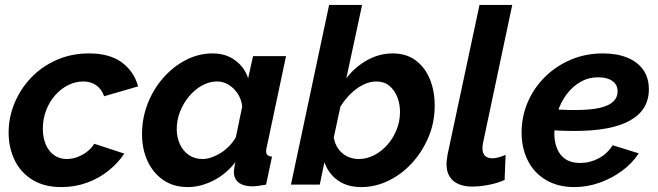

<svg xmlns="http://www.w3.org/2000/svg" viewBox="-20 -750 2674 780"><path d="M229 10Q159 10 111 -20Q63 -50 39 -100.5Q15 -151 15 -211Q15 -273 39 -331Q63 -389 106.5 -434.5Q150 -480 210 -506.5Q270 -533 342 -533Q426 -533 475.5 -496Q525 -459 541 -399L403 -359Q393 -388 371 -403.5Q349 -419 318 -419Q287 -419 257.5 -404.5Q228 -390 204.5 -363.5Q181 -337 167.5 -302Q154 -267 154 -227Q154 -191 166 -163Q178 -135 200 -119.5Q222 -104 251 -104Q273 -104 294.5 -112Q316 -120 334 -134Q352 -148 363 -166L485 -126Q459 -87 420 -56Q381 -25 332.5 -7.5Q284 10 229 10Z M743 10Q685 10 643.5 -18.5Q602 -47 579.5 -95.5Q557 -144 557 -205Q557 -270 580 -329Q603 -388 643.5 -434Q684 -480 735.5 -506.5Q787 -533 844 -533Q898 -533 936 -504.5Q974 -476 988 -432L1008 -522H1142L1064 -154Q1063 -149 1062 -144.5Q1061 -140 1061 -136Q1061 -115 1085 -114L1061 0Q1043 3 1029.5 5Q1016 7 1006 7Q970 7 950 -8Q930 -23 930 -53Q930 -57 931 -62.5Q932 -68 933 -75.5Q934 -83 936 -91Q898 -42 846 -16Q794 10 743 10ZM803 -104Q820 -104 839 -110.5Q858 -117 876.5 -128.5Q895 -140 911 -156.5Q927 -173 938 -192L964 -317Q961 -346 946 -369Q931 -392 909 -405.5Q887 -419 862 -419Q830 -419 800.5 -402.5Q771 -386 748 -358.5Q725 -331 711.5 -296.5Q698 -262 698 -226Q698 -192 711 -164Q724 -136 747.5 -120Q771 -104 803 -104Z M1448 10Q1390 10 1352 -17.5Q1314 -45 1298 -91L1279 0H1162L1317 -730H1451L1387 -432Q1422 -478 1471.5 -505.5Q1521 -533 1575 -533Q1631 -533 1669 -504.5Q1707 -476 1726.5 -428Q1746 -380 1746 -321Q1746 -253 1721 -193.5Q1696 -134 1654 -88Q1612 -42 1558.5 -16Q1505 10 1448 10ZM1438 -104Q1470 -104 1500 -119.5Q1530 -135 1553.5 -161.5Q1577 -188 1591 -222.5Q1605 -257 1605 -295Q1605 -329 1593.5 -357Q1582 -385 1561 -402Q1540 -419 1509 -419Q1482 -419 1455 -405.5Q1428 -392 1404.5 -369Q1381 -346 1363 -317L1336 -192Q1340 -166 1354 -146Q1368 -126 1389.5 -115Q1411 -104 1438 -104Z M1899 8Q1849 8 1821.5 -15.5Q1794 -39 1794 -83Q1794 -92 1795.5 -101.5Q1797 -111 1798 -121L1928 -730H2061L1942 -168Q1941 -163 1940.5 -158Q1940 -153 1940 -148Q1940 -107 1981 -107Q1992 -107 2006.5 -111Q2021 -115 2034 -121L2030 -19Q2002 -6 1965 1Q1928 8 1899 8Z M2313 10Q2247 10 2198.5 -18.5Q2150 -47 2124.5 -97.5Q2099 -148 2099 -212Q2099 -277 2124 -335Q2149 -393 2194 -437.5Q2239 -482 2299 -507.5Q2359 -533 2429 -533Q2486 -533 2528 -516Q2570 -499 2593 -466.5Q2616 -434 2616 -387Q2616 -304 2540.5 -261Q2465 -218 2314 -218Q2284 -218 2249 -219.5Q2214 -221 2173 -225L2190 -309Q2226 -306 2256 -304.5Q2286 -303 2315 -303Q2380 -303 2417.5 -312Q2455 -321 2472 -338Q2489 -355 2489 -378Q2489 -398 2479 -410.5Q2469 -423 2451.5 -429.5Q2434 -436 2410 -436Q2371 -436 2338.5 -417.5Q2306 -399 2282 -367Q2258 -335 2245 -294Q2232 -253 2232 -207Q2232 -173 2243.5 -145.5Q2255 -118 2278 -103Q2301 -88 2337 -88Q2377 -88 2412.5 -107Q2448 -126 2469 -160L2575 -127Q2549 -87 2507 -56Q2465 -25 2415 -7.5Q2365 10 2313 10Z"/></svg>

Font: Raleway Thin
Style: Bold Italic
Weight: 700
Italic angle: -12°
Version: Version 4.026